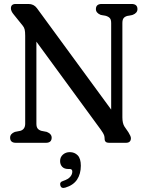

<svg xmlns="http://www.w3.org/2000/svg" viewBox="-20 -720 744 968"><path d="M240.5 -26Q240.5 0 211 0H60.5Q31 0 31 -26Q31 -45.5 55 -55L83 -60.5Q107 -68 107 -96.5V-539.5Q107 -559.5 104.5 -570.5Q102 -581.5 95 -590L49.5 -646.5Q35 -663.5 35 -678Q35 -700 59.5 -700H123.5Q150.5 -700 166 -679L540.5 -167.5V-603.5Q540.5 -619.5 534.8 -627.2Q529 -635 515.5 -639.5L487.5 -645Q463.5 -655 463.5 -674Q463.5 -700 493 -700H643Q673 -700 673 -674Q673 -654.5 649 -645L621 -639.5Q608 -635.5 602.5 -627.5Q597 -619.5 597 -603.5V-128.5Q597 -98.5 607.5 -82L627.5 -53Q640 -33 640 -23.5Q640 0 614.5 0H529.5Q507.5 0 507.5 -20Q507.5 -30.5 504.5 -39Q501.5 -47.5 488 -66.5L163.5 -510V-96.5Q163.5 -80.5 169.5 -72.5Q175.5 -64.5 188 -60.5L216 -55Q240.5 -45 240.5 -26ZM324 132Q304 132 293.5 120.8Q283 109.5 283 92Q283 72 297.2 59.5Q311.5 47 332 47Q356 47 371.8 63.2Q387.5 79.5 387.5 115.5Q387.5 157 368.5 185.5Q349.5 214 309 226Q288.5 232 284 214.5Q279.5 197.5 299 192Q324 183.5 334.2 171.2Q344.5 159 344.5 145Q344.5 132 331.5 132Z"/></svg>

Font: Fraunces 144pt S100
Style: Regular
Weight: 400
Version: Version 1.000; ttfautohint (v1.8.3)